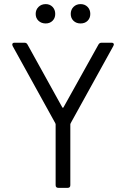

<svg xmlns="http://www.w3.org/2000/svg" viewBox="-20 -906 607 925"><path d="M306.2 -1H261.2Q248 -1 248 -14.2V-307.1Q248 -307.6 247.8 -308.3Q247.6 -309.1 247.1 -310.5Q246.6 -312 246.1 -313L41 -684.1Q40.5 -685.5 40 -687.3Q39.6 -689 39.3 -689.7Q39.1 -690.4 39.1 -690.9Q39.1 -700.2 49.8 -700.2H98.1Q108.4 -700.2 112.8 -690.9L279.8 -389.2Q283.2 -384.3 286.1 -389.2L454.1 -690.9Q459 -700.2 469.2 -700.2H517.1Q525.4 -700.2 527.6 -695.3Q529.8 -690.4 525.9 -684.1L320.8 -313Q320.3 -312 319.8 -310.5Q319.3 -309.1 319.1 -308.3Q318.8 -307.6 318.8 -307.1V-14.2Q318.8 -1 306.2 -1ZM200.2 -793Q179.2 -793 165.5 -805.9Q151.9 -818.8 151.9 -838.9Q151.9 -858.9 165.5 -872.6Q179.2 -886.2 200.2 -886.2Q220.2 -886.2 233.2 -872.8Q246.1 -859.4 246.1 -838.9Q246.1 -818.8 233.2 -805.9Q220.2 -793 200.2 -793ZM320.8 -838.9Q320.8 -859.4 334.2 -872.8Q347.7 -886.2 368.2 -886.2Q388.7 -886.2 401.9 -872.8Q415 -859.4 415 -838.9Q415 -818.8 402.1 -805.9Q389.2 -793 368.2 -793Q347.2 -793 334 -805.9Q320.8 -818.8 320.8 -838.9Z"/></svg>

Font: Barlow
Style: Regular
Weight: 400
Designer: Jeremy Tribby
Foundry: Jeremy Tribby
Version: Version 1.101